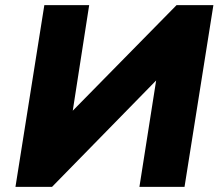

<svg xmlns="http://www.w3.org/2000/svg" viewBox="-20 -725 856 745"><path d="M40 0 152 -705H326L261 -287L257 -290L665 -705H808L696 0H521L587 -420L591 -418L182 0Z"/></svg>

Font: Nunito Sans 8pt Black
Style: Italic
Weight: 900
Italic angle: -9°
Version: Version 3.101;gftools[0.9.27]